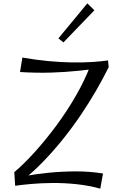

<svg xmlns="http://www.w3.org/2000/svg" viewBox="-20 -1092 731 1141"><path d="M108 -15 65 -69Q123 -118 187.5 -189.5Q252 -261 315 -346Q378 -431 431 -523Q484 -615 518 -705L626 -693Q594 -628 552.5 -556Q511 -484 461 -410Q411 -336 354.5 -265.5Q298 -195 236 -131Q174 -67 108 -15ZM576 29Q506 10 434 2.5Q362 -5 294 -4.5Q226 -4 168.5 1Q111 6 70 12L65 -69L122 -44Q187 -57 265 -65Q343 -73 427 -73.5Q511 -74 592 -61ZM99 -664 113 -750Q193 -736 267 -729Q341 -722 407 -721Q473 -720 527.5 -723.5Q582 -727 622 -733L626 -693Q537 -681 452.5 -672Q368 -663 281.5 -660.5Q195 -658 99 -664ZM357 -840 327 -864 499 -1072 541 -1031Z"/></svg>

Font: Marhey Light
Style: Regular
Weight: 300
Designer: Nur Syamsi & Bustanul Arifin
Foundry: Namelatype
Version: Version 1.000